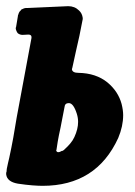

<svg xmlns="http://www.w3.org/2000/svg" viewBox="-35 -595 438 622"><path d="M103 7Q90 7 70 5.5Q50 4 23 0Q-12 -6 -15 -30V-33V-36Q-15 -37 -14 -37L-13 -48L-9 -67L-5 -84Q2 -116 8 -149Q14 -182 19 -214L67 -472V-476Q66 -483 57 -483L38 -482Q30 -482 23 -487Q22 -488 21.5 -489Q21 -490 20 -491L17 -498Q17 -499 16.5 -500Q16 -501 16 -503V-505Q17 -506 17 -507L23 -543Q23 -546 24 -547L26 -553Q28 -558 32 -561L34 -564Q36 -565 38.5 -566Q41 -567 43 -568L48 -569H52L186 -575Q207 -575 221 -561Q231 -552 233 -537V-533L232 -528Q223 -479 211 -429L199 -374Q198 -373 198 -370Q200 -359 219 -359Q276 -358 313 -328Q348 -299 359 -258Q364 -238 364 -222Q364 -186 348 -148Q277 7 103 7ZM159 -103 165 -106H167L172 -109Q175 -112 175 -112Q184 -120 192.5 -130Q201 -140 206 -151Q218 -177 218 -200Q218 -213 214 -226Q203 -261 188 -261Q175 -261 174 -248L161 -181Q155 -154 152 -136Q149 -118 148 -110Q146 -107 149 -104Q150 -102 154 -102Q156 -102 157 -102.5Q158 -103 159 -103Z"/></svg>

Font: Bangerz
Style: Bold
Weight: 700
Designer: vernon adams
Foundry: Vernon Adams
Version: Version 2.10;February 7, 2025;FontCreator 13.0.0.2683 64-bit